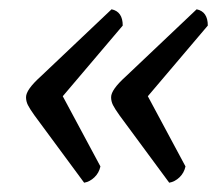

<svg xmlns="http://www.w3.org/2000/svg" viewBox="-20 -474 481 413"><path d="M161 -81 54 -226Q44 -240 40 -248Q36 -256 36 -265Q36 -281 67 -309L220 -454Q244 -449 244 -419L115 -267L196 -116Q193 -102 183 -92.5Q173 -83 161 -81ZM344 -81 237 -226Q227 -240 223 -248Q219 -256 219 -265Q219 -281 250 -309L403 -454Q427 -449 427 -419L298 -267L379 -116Q376 -102 366 -92.5Q356 -83 344 -81Z"/></svg>

Font: Petrona SemiBold
Style: Italic
Weight: 600
Italic angle: -9°
Designer: Ringo R. Seeber
Foundry: Ringo R. Seeber
Version: Version 2.001; ttfautohint (v1.8.3)